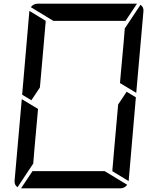

<svg xmlns="http://www.w3.org/2000/svg" viewBox="-20 -1020 856 1040"><path d="M666 -523 716 -493 677 -41Q677 -41 677 -39L588 -93L589 -95V-103L590 -113L599 -218L620 -454ZM167 -218 160 -134 75 -6Q57 -18 59 -41L98 -483L186 -430ZM741 -994Q759 -982 757 -959L718 -517L630 -570L633 -607L649 -782L656 -866ZM269 -907 147 -981Q161 -1000 184 -1000H720Q720 -1000 722 -1000L660 -907H657H626H490H398ZM547 -93 669 -19Q655 0 632 0H96Q96 0 94 0L156 -93H159H190H326H418ZM139 -959Q139 -959 139 -961L228 -907L227 -905V-895L226 -887L217 -782L199 -578L196 -546L150 -477L100 -507Z"/></svg>

Font: DSEG14 Modern
Style: Italic
Weight: 400
Italic angle: -5°
Designer: Keshikan(Twitter:@keshinomi_88pro)
Version: Version 0.46